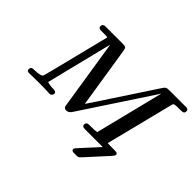

<svg xmlns="http://www.w3.org/2000/svg" viewBox="-167 -1002 1511 1511"><g transform="rotate(45 588.5 -246.0)"><path d="M64 -20Q64 -43.9 83 -46.9Q85.9 -47.9 109.4 -48.3Q132.8 -48.8 152.8 -53Q172.9 -57.1 180.2 -64.9Q183.1 -68.8 210 -175.8L325.2 -636.2Q307.1 -638.2 270 -638.2H251Q224.1 -638.2 224.1 -659.2Q224.1 -686 252.9 -686H453.1Q470.2 -686 478 -680.4Q485.8 -674.8 488.8 -654.8L562 -190.9Q563 -185.1 565.4 -167.5Q567.9 -149.9 569.8 -140.1L604 -190.9L909.2 -654.8Q921.4 -674.8 931.2 -680.4Q940.9 -686 959 -686H1149.9Q1176.8 -686 1176.8 -666Q1176.8 -647.9 1168 -643.1Q1159.2 -638.2 1139.2 -638.2H1127Q1083 -638.2 1073 -635.5Q1063 -632.8 1059.1 -620.1L930.2 -106.9Q928.2 -98.1 923.1 -78.6Q918 -59.1 916 -49.8Q938 -47.9 982.9 -47.9H1000Q1027.8 -47.9 1027.8 -29.8Q1027.8 -22 1006.8 2Q1002.9 5.9 852.1 171.9Q837.9 187 832 190.4Q826.2 193.8 811 193.8H783.2Q756.3 193.8 755.9 175.8Q755.9 169.9 763.4 160.4Q771 150.9 809.1 109.9Q864.3 49.8 910.2 0H710.9Q680.2 0 680.2 -20Q680.2 -47.9 710 -47.9H729Q774.9 -47.9 795.9 -51.8L938 -622.1H937L918.9 -592.8L544.9 -24.9Q527.8 0 502 0Q496.1 0 491.5 -1Q486.8 -2 483.9 -4.9Q481 -7.8 479 -10Q477.1 -12.2 475.6 -17.1Q474.1 -22 473.6 -23.9Q473.1 -25.9 472.2 -32.5Q471.2 -39.1 471.2 -40L391.1 -550.8Q382.3 -606 381.8 -608.9H380.9L244.1 -58.1Q269 -48.3 314 -47.9H314.9Q343.8 -47.9 344.2 -27.8Q344.2 -23.9 342.5 -18.6Q340.8 -13.2 334.5 -6.6Q328.1 0 315.9 0Q312 0 298.1 -1Q284.2 -2 258.5 -2.4Q232.9 -2.9 200.2 -2.9Q171.4 -2.9 145.8 -2.4Q120.1 -2 106 -1.5Q91.8 -1 88.9 -1Q64 -1 64 -20Z"/></g></svg>

Font: CMU Serif
Style: BoldItalic
Weight: 700
Italic angle: -14.04°
Version: Version 0.7.0